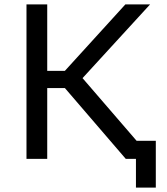

<svg xmlns="http://www.w3.org/2000/svg" viewBox="-20 -720 756 870"><path d="M686 130H596V0H550L274 -321H194V0H100V-700H194V-399H274L548 -700H660L354 -366L599 -82H686Z"/></svg>

Font: Golos Text
Style: Regular
Weight: 400
Designer: A.Korolkova, Vitaly Kuzmin
Foundry: ParaType Ltd
Version: Version 2.004